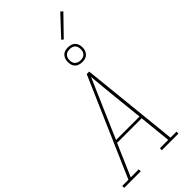

<svg xmlns="http://www.w3.org/2000/svg" viewBox="-368 -1243 1319 1319"><g transform="rotate(-45 291.0 -583.5)"><path d="M-18 0V-19H42L353 -735H377L451 -19H509V0H348V-19H429L405 -253H166L65 -19H143V0ZM175 -272H403L380 -490Q375 -543 369.5 -595.5Q364 -648 360 -700Q337 -648 314.5 -595Q292 -542 269 -490ZM391 -814Q373 -814 357.5 -820Q342 -826 332.5 -838.5Q323 -851 320.5 -868Q318 -885 321 -902Q323 -914 329 -925Q335 -936 345 -943.5Q355 -951 367 -953.5Q379 -956 391 -956Q408 -956 423.5 -950Q439 -944 448.5 -931.5Q458 -919 461 -902Q464 -885 461 -868Q459 -856 452.5 -845Q446 -834 436 -826.5Q426 -819 414 -816.5Q402 -814 391 -814ZM391 -831Q399 -831 408.5 -833Q418 -835 425.5 -840.5Q433 -846 438 -854.5Q443 -863 444 -872Q446 -885 444 -898Q442 -911 435 -920.5Q428 -930 416 -934.5Q404 -939 391 -939Q382 -939 373 -937Q364 -935 356 -929.5Q348 -924 343.5 -915.5Q339 -907 337 -898Q335 -885 337 -872Q339 -859 346.5 -849.5Q354 -840 365.5 -835.5Q377 -831 391 -831ZM409 -1014 396 -1026 528 -1167 544 -1153Z"/></g></svg>

Font: Iosevka Etoile Thin Oblique
Style: Regular
Weight: 100
Italic angle: -9°
Designer: Belleve Invis
Foundry: Belleve Invis
Version: Version 15.5.2; ttfautohint (v1.8.4)